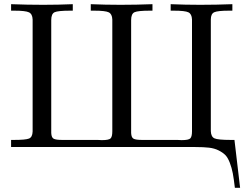

<svg xmlns="http://www.w3.org/2000/svg" viewBox="-20 -703 1168 918"><path d="M33 0V-34H47Q102 -34 118.5 -40.5Q135 -47 136 -74V-610Q135 -636 118.5 -644Q102 -652 48 -652H33V-683Q110 -680 187 -680Q258 -680 328 -683V-652H316Q257 -652 241 -644.5Q225 -637 225 -607V-67Q226 -45 237 -39.5Q248 -34 277 -34H446Q450 -34 457 -33.5Q464 -33 467 -33Q501 -33 509 -41.5Q517 -50 517 -75V-610Q516 -636 500 -644Q484 -652 430 -652H414V-683Q484 -680 556 -680Q632 -680 709 -683V-652H697Q639 -652 623 -644.5Q607 -637 607 -607V-67Q608 -45 619 -39.5Q630 -34 659 -34H828Q832 -34 838 -33.5Q844 -33 848 -33Q882 -33 890 -41.5Q898 -50 898 -75V-610Q897 -636 881 -644Q865 -652 811 -652H796V-683Q866 -680 937 -680Q1014 -680 1091 -683V-652H1076Q1021 -652 1004.5 -644.5Q988 -637 988 -610V-76Q989 -49 1005.5 -41.5Q1022 -34 1083 -34H1101L1128 195H1103Q1098 152 1093 125.5Q1088 99 1078.5 74.5Q1069 50 1057 38Q1045 26 1025 16Q1005 6 979 3Q953 0 914 0Z"/></svg>

Font: CMU Serif
Style: Roman
Weight: 500
Version: Version 0.7.0